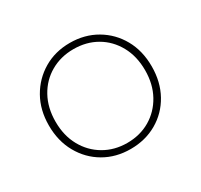

<svg xmlns="http://www.w3.org/2000/svg" viewBox="-117 -672 862 825"><g transform="rotate(-30 314.5 -260.0)"><path d="M314 3Q241 3 183.5 -30.5Q126 -64 92.5 -123.5Q59 -183 59 -260Q59 -337 92.5 -396Q126 -455 183.5 -489Q241 -523 314 -523Q387 -523 445 -489Q503 -455 536 -396Q569 -337 569 -260Q569 -183 536 -123.5Q503 -64 445 -30.5Q387 3 314 3ZM314 -27Q378 -27 428 -56.5Q478 -86 507 -138.5Q536 -191 536 -260Q536 -329 507 -381.5Q478 -434 428 -463Q378 -492 314 -492Q251 -492 200.5 -463Q150 -434 121 -381.5Q92 -329 92 -260Q92 -191 121 -138.5Q150 -86 200.5 -56.5Q251 -27 314 -27Z"/></g></svg>

Font: Montserrat ExtraLight
Style: Regular
Weight: 200
Designer: Julieta Ulanovsky
Foundry: Julieta Ulanovsky
Version: Version 9.000; ttfautohint (v1.8.4.7-5d5b)